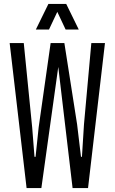

<svg xmlns="http://www.w3.org/2000/svg" viewBox="-20 -950 579 970"><path d="M114.3 0 28.8 -732.4H100.1L142.6 -306.2L154.3 -157.7H159.7L175.3 -306.6L235.8 -732.4H259.8H291.5H305.2L369.6 -321.3L389.2 -157.7H394L404.3 -321.8L441.4 -732.4H510.3L424.8 0H346.7L274.4 -611.8L189 0ZM161.1 -800.8 224.6 -930.2H314.5L377.9 -800.8H311.5L269.5 -890.1L227.5 -800.8Z"/></svg>

Font: Antonio ExtraLight
Style: Regular
Weight: 250
Designer: Vernon Adams
Foundry: Vernon Adams
Version: Version 1.002